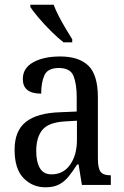

<svg xmlns="http://www.w3.org/2000/svg" viewBox="-20 -786 527 816"><path d="M173 10Q118 10 80 -29Q42 -68 42 -150Q42 -230 90 -268Q138 -306 236 -309L306 -312V-373Q306 -429 292.5 -463Q279 -497 230 -497Q183 -497 169 -466.5Q155 -436 155 -388Q77 -388 77 -450Q77 -497 121.5 -521.5Q166 -546 236 -546Q315 -546 355.5 -507Q396 -468 396 -372V-113Q396 -71 407.5 -56Q419 -41 448 -41H451V0H328L314 -87H308Q290 -59 272.5 -37Q255 -15 232 -2.5Q209 10 173 10ZM199 -45Q249 -45 278 -86Q307 -127 307 -191V-273L256 -270Q187 -266 160.5 -234.5Q134 -203 134 -144Q134 -98 149.5 -71.5Q165 -45 199 -45ZM250 -606Q227 -624 198 -652.5Q169 -681 144.5 -710Q120 -739 109 -756V-766H208Q216 -744 230 -717Q244 -690 259.5 -664Q275 -638 287 -619V-606Z"/></svg>

Font: Noto Serif Hebrew Condensed
Style: Regular
Weight: 400
Width: 3
Designer: Monotype Design Team
Foundry: Monotype Imaging Inc.
Version: Version 2.004; ttfautohint (v1.8.4.7-5d5b)